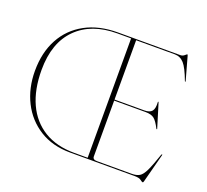

<svg xmlns="http://www.w3.org/2000/svg" viewBox="-125 -870 1123 1040"><g transform="rotate(20 436.5 -350.0)"><path d="M392 -700H750.5Q764 -700 773.8 -708.5Q783.5 -717 785.5 -717Q786.5 -717 787.2 -716.2Q788 -715.5 789.5 -710L826.5 -577Q827.5 -574 825.5 -574Q823.5 -574 822.5 -576Q797 -645 775 -669.5Q753 -694 720.5 -694H498.5V-352H669.5Q700.5 -352 713.2 -366.8Q726 -381.5 723.5 -419Q723.5 -422 724.5 -422Q727 -423 728.5 -417L769.5 -283Q771 -279 768.5 -279Q767.5 -279 765.5 -281Q746 -319.5 729.2 -332.8Q712.5 -346 679.5 -346H498.5V-24Q498.5 -6 522.5 -6H723Q751 -6 767.8 -16Q784.5 -26 800 -58.2Q815.5 -90.5 838 -157Q840 -161 842 -161Q845 -161 843 -155L800 9Q797.5 17 796 17Q789.5 17 779.5 8.5Q769.5 0 741 0H370Q268.5 0 194.2 -46.5Q120 -93 80 -172.5Q40 -252 40 -351Q40 -457.5 82.5 -535.8Q125 -614 204 -657Q283 -700 392 -700ZM72 -368Q72 -255.5 109.2 -174.5Q146.5 -93.5 218.2 -49.8Q290 -6 392.5 -6H469.5V-694H390.5Q242 -694 157 -609.5Q72 -525 72 -368Z"/></g></svg>

Font: Fraunces 144pt S000 Thin
Style: Regular
Weight: 100
Version: Version 1.000; ttfautohint (v1.8.3)